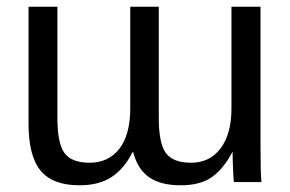

<svg xmlns="http://www.w3.org/2000/svg" viewBox="-20 -548 873 578"><path d="M372.1 -527.8H458V-192.9Q458 -116.2 479.5 -87.2Q501 -58.1 555.2 -58.1Q611.3 -58.1 644 -101.3Q676.8 -144.5 676.8 -222.2V-527.8H764.2V-112.8Q764.2 -26.4 767.1 0H684.1Q683.1 -4.9 681.6 -38.3Q680.2 -71.8 680.2 -89.8H679.2Q652.8 -39.6 617.9 -14.9Q583 9.8 523.9 9.8Q463.9 9.8 429.2 -14.2Q394.5 -38.1 380.9 -89.8H378.9Q354.5 -41 316.7 -15.6Q278.8 9.8 219.2 9.8Q138.7 9.8 102.3 -34.2Q65.9 -78.1 65.9 -175.8V-527.8H152.8V-192.9Q152.8 -116.2 174.3 -87.2Q195.8 -58.1 250 -58.1Q306.6 -58.1 339.4 -100.3Q372.1 -142.6 372.1 -222.2Z"/></svg>

Font: Libra Sans Modern
Style: Regular
Weight: 400
Foundry: Stefan Peev, Context Ltd
Version: Version 1.000